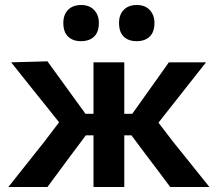

<svg xmlns="http://www.w3.org/2000/svg" viewBox="-20 -747 870 767"><path d="M13.5 0Q49 -45 84.8 -90Q120.5 -135 156 -179.5L216 -258.5L166.5 -320.5Q130.5 -365 95.5 -409Q60.5 -453 24.5 -498L169.5 -502Q194.5 -467.5 219 -433.8Q243.5 -400 268.5 -365.5L321.5 -292.5H353.5V-498H476.5V-292.5H508.5L560 -365Q583.5 -398 607.5 -431.5Q631.5 -465 654.5 -498H803Q767.5 -453 732.8 -409Q698 -365 663.5 -321L613 -257L672 -180Q708 -135.5 744.2 -90.2Q780.5 -45 816.5 0H660Q635.5 -33 612 -64.2Q588.5 -95.5 564 -127.5L505 -206.5H476.5V0H353.5V-206.5H323L263.5 -127Q240 -95 216.5 -63.5Q193 -32 169.5 0ZM525.5 -582.5Q493 -582.5 474.2 -600.8Q455.5 -619 455.5 -655.5Q455.5 -688.5 474.5 -707.8Q493.5 -727 526.5 -727Q559.5 -727 578.2 -707Q597 -687 597 -655.5Q597 -619 578 -600.8Q559 -582.5 525.5 -582.5ZM303.5 -582.5Q271 -582.5 252 -600.8Q233 -619 233 -655.5Q233 -688.5 252 -707.8Q271 -727 304.5 -727Q337 -727 356 -707Q375 -687 375 -655.5Q375 -619 356 -600.8Q337 -582.5 303.5 -582.5Z"/></svg>

Font: Commissioner SemiBold
Style: Regular
Weight: 600
Designer: Kostas Bartsokas
Foundry: Kostas Bartsokas
Version: Version 1.000; ttfautohint (v1.8.3)